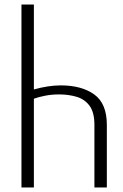

<svg xmlns="http://www.w3.org/2000/svg" viewBox="-20 -830 545 850"><path d="M130 -810V-434Q162 -443 192 -447.5Q222 -452 249 -452Q341 -452 397 -412Q453 -372 453 -277V0H398V-277Q398 -332 377 -361Q356 -390 320.5 -401Q285 -412 241 -412Q210 -412 181 -406.5Q152 -401 130 -393V0H75V-810Z"/></svg>

Font: Oswald ExtraLight
Style: Regular
Weight: 250
Designer: Vernon Adams
Foundry: Vernon Adams
Version: Version 4.100; ttfautohint (v1.8.1.43-b0c9)